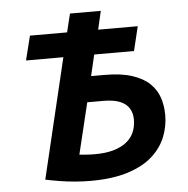

<svg xmlns="http://www.w3.org/2000/svg" viewBox="-53 -790 834 850"><g transform="rotate(-5 364.0 -365.0)"><path d="M316 8Q282 8 246.5 5Q211 2 177.5 -3.5Q144 -9 116 -15L243 -548H77L104 -656H269L289 -738H426L407 -656H583L557 -548H380L358 -454Q365 -454 372 -454Q379 -454 387 -454Q395 -454 402.5 -454Q410 -454 417 -454Q491 -454 540 -438Q589 -422 617.5 -394.5Q646 -367 658 -331Q670 -295 670 -254Q670 -203 651 -156Q632 -109 590.5 -72Q549 -35 481 -13.5Q413 8 316 8ZM345 -108Q393 -108 427.5 -118Q462 -128 485 -146Q508 -164 519 -189.5Q530 -215 530 -246Q530 -275 517 -296Q504 -317 476 -328.5Q448 -340 401 -340Q396 -340 388 -340Q380 -340 370.5 -340Q361 -340 351 -340Q341 -340 331 -340L276 -112Q287 -111 306 -109.5Q325 -108 345 -108Z"/></g></svg>

Font: Ubuntu Sans
Style: Bold Italic
Weight: 700
Italic angle: -13.5°
Designer: Dalton Maag Ltd
Foundry: Dalton Maag Ltd
Version: Version 1.006